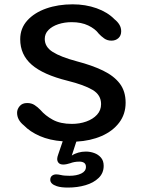

<svg xmlns="http://www.w3.org/2000/svg" viewBox="-20 -645 659 888"><path d="M294.5 222.5Q279 222.5 266 221Q253 219.5 242.5 216Q212.5 206 212.5 186.5Q212.5 174 220.5 167.8Q228.5 161.5 240 161.5Q249 161.5 262 164.5Q270 166.5 280.2 167.2Q290.5 168 301.5 168Q334 168 355.8 157.5Q377.5 147 377.5 127Q377.5 114 369.2 108.2Q361 102.5 347.5 102.5Q334.5 102.5 324 104.5Q313.5 106.5 304.5 110Q296.5 112.5 288.5 114.2Q280.5 116 272.5 116Q258.5 116 251.5 108.8Q244.5 101.5 244.5 90Q244.5 86 245.8 80.5Q247 75 249 70L270 8.5Q209.5 4 164.2 -15.8Q119 -35.5 90.5 -65Q59 -90 59 -123.5Q59 -140 71 -154.2Q83 -168.5 105.5 -168.5Q125.5 -168.5 139.8 -159.2Q154 -150 166.5 -137Q189.5 -110 224.5 -91Q259.5 -72 312.5 -72Q348.5 -72 379.2 -83Q410 -94 428.8 -114.5Q447.5 -135 447.5 -163.5Q447.5 -206 408.2 -229.2Q369 -252.5 292.5 -271.5Q179.5 -299.5 126.5 -345.8Q73.5 -392 73.5 -463.5Q73.5 -514 106.2 -550.2Q139 -586.5 194 -605.8Q249 -625 316 -625Q375.5 -625 426.8 -606.8Q478 -588.5 510 -555.5Q524 -544.5 532.2 -530.8Q540.5 -517 540.5 -500.5Q540.5 -480.5 527.8 -468.8Q515 -457 495.5 -457Q476 -457 461.5 -467.5Q447 -478 437 -489Q420 -512 388 -527.2Q356 -542.5 311.5 -542.5Q278 -542.5 249.5 -533Q221 -523.5 204 -506.2Q187 -489 187 -465Q187 -428 223.8 -404.8Q260.5 -381.5 335 -361.5Q406 -343 456.5 -318.5Q507 -294 534 -258.5Q561 -223 561 -170Q561 -117 531.2 -77.8Q501.5 -38.5 450 -16Q398.5 6.5 333 10L312 74.5Q325 65.5 342 60.8Q359 56 377 56Q397 56 415.8 62.8Q434.5 69.5 447 84Q459.5 98.5 459.5 122Q459.5 155.5 436.2 178Q413 200.5 375.5 211.5Q338 222.5 294.5 222.5Z"/></svg>

Font: Sono ExtraLight Monospace Medium
Style: Regular
Weight: 500
Version: Version 2.112